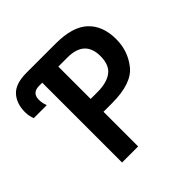

<svg xmlns="http://www.w3.org/2000/svg" viewBox="-180 -880 1046 1046"><g transform="rotate(-45 342.5 -357.0)"><path d="M187 0H311V-267H376Q528 -267 584 -336.5Q640 -406 640 -498Q640 -600 580 -657Q520 -714 389 -714H165Q80 -714 43.5 -674Q7 -634 7 -567Q7 -551 10.5 -535.5Q14 -520 18 -511H118Q115 -518 111.5 -531.5Q108 -545 108 -562Q108 -615 163 -615H187ZM311 -366V-615H381Q514 -615 514 -493Q514 -425 475 -395.5Q436 -366 363 -366Z"/></g></svg>

Font: Noto Sans Display Medium
Style: Regular
Weight: 500
Designer: Monotype Design Team
Foundry: Monotype Imaging Inc.
Version: Version 1.900